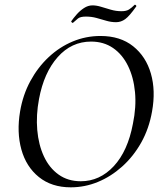

<svg xmlns="http://www.w3.org/2000/svg" viewBox="-20 -790 692 822"><path d="M283 12Q201 12 146.5 -32Q92 -76 71.5 -150Q51 -224 66 -313Q78 -384 110 -443Q142 -502 188.5 -545.5Q235 -589 291.5 -612.5Q348 -636 410 -636Q495 -636 550 -592Q605 -548 626 -475Q647 -402 631 -313Q618 -239 584.5 -179.5Q551 -120 503 -77Q455 -34 399 -11Q343 12 283 12ZM326 -14Q407 -14 467 -78.5Q527 -143 549 -260Q564 -332 558 -395.5Q552 -459 528 -508Q504 -557 464 -584.5Q424 -612 370 -612Q286 -612 227 -545.5Q168 -479 147 -366Q134 -297 139.5 -233.5Q145 -170 168 -120.5Q191 -71 231 -42.5Q271 -14 326 -14ZM292 -692Q291 -691 287.5 -694Q284 -697 285 -699Q294 -712 308 -728Q322 -744 339.5 -755.5Q357 -767 376 -767Q393 -767 412.5 -761Q432 -755 454.5 -748.5Q477 -742 500 -742Q521 -742 532.5 -749.5Q544 -757 556 -769Q558 -771 561.5 -768Q565 -765 563 -762Q534 -721 516 -708Q498 -695 477 -695Q456 -695 435.5 -701Q415 -707 393.5 -713Q372 -719 348 -719Q324 -719 314 -711Q304 -703 292 -692Z"/></svg>

Font: Cormorant Medium
Style: Italic
Weight: 500
Italic angle: -10°
Designer: Christian Thalmann (Catharsis Fonts)
Foundry: Catharsis Fonts
Version: Version 4.000